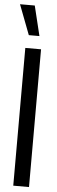

<svg xmlns="http://www.w3.org/2000/svg" viewBox="-65 -945 291 972"><g transform="rotate(5 80.0 -459.0)"><path d="M54 -766 -4 -918H71L108 -766ZM42 0V-700H122V0Z"/></g></svg>

Font: Stick No Bills ExtraLight
Style: Regular
Weight: 400
Version: Version 2.000